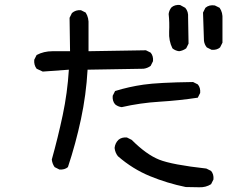

<svg xmlns="http://www.w3.org/2000/svg" viewBox="-20 -751 1040 791"><path d="M745.1 19.5Q668.9 3.9 597.7 -25.4Q526.4 -54.7 465.8 -107.4Q454.1 -122.1 452.1 -141.6Q454.1 -161.1 467.8 -174.8Q481.4 -186.5 502.9 -184.6L522.5 -174.8Q583 -114.3 635.7 -93.3Q688.5 -72.3 830.1 -56.6L849.6 -46.9Q861.3 -33.2 859.4 -11.7L849.6 7.8Q828.1 21.5 800.8 20.5Q773.4 19.5 745.1 19.5ZM224.6 -52.7 205.1 -62.5Q195.3 -76.2 193.4 -93.8Q218.8 -184.6 238.3 -276.4Q257.8 -368.2 263.7 -463.9L156.2 -456.1L130.9 -467.8Q119.1 -483.4 121.1 -504.9L130.9 -524.4Q160.2 -540 196.3 -540Q232.4 -540 268.6 -540L266.6 -677.7L276.4 -697.3Q292 -710.9 313.5 -709L333 -699.2Q346.7 -677.7 344.7 -648.4V-540L581.1 -543.9L600.6 -534.2Q612.3 -520.5 610.4 -499L600.6 -479.5Q586.9 -469.7 571.3 -467.8L340.8 -463.9Q335 -360.4 313.5 -259.8Q292 -159.2 259.8 -62.5Q246.1 -50.8 224.6 -52.7ZM481.4 -309.6Q465.8 -311.5 454.1 -321.3Q442.4 -335 444.3 -356.4L454.1 -376Q510.7 -393.6 571.3 -402.3Q631.8 -411.1 775.4 -413.1L794.9 -403.3Q806.6 -389.6 804.7 -368.2L794.9 -348.6Q717.8 -336.9 637.7 -332Q557.6 -327.1 481.4 -309.6ZM717.8 -540Q702.1 -542 690.4 -551.8Q674.8 -583 676.8 -620.6Q678.7 -658.2 674.8 -693.4Q676.8 -709 686.5 -720.7Q700.2 -732.4 721.7 -730.5L743.2 -718.8Q756.8 -703.1 754.9 -679.7L756.8 -571.3L747.1 -551.8Q733.4 -542 717.8 -540ZM851.6 -545.9 832 -555.7Q822.3 -567.4 820.3 -583L816.4 -699.2L826.2 -718.8Q841.8 -732.4 865.2 -728.5L884.8 -718.8Q898.4 -699.2 896.5 -671.9V-575.2L886.7 -555.7Q873 -543.9 851.6 -545.9Z"/></svg>

Font: NaikaiFont
Style: Regular-Lite
Weight: 400
Version: Version 1.67